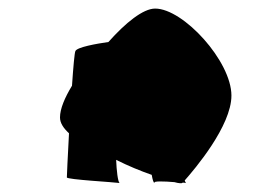

<svg xmlns="http://www.w3.org/2000/svg" viewBox="-20 -735 650 448"><path d="M120 -461C120 -448 128 -436 141 -424C138 -370 136 -324 136 -321C136 -316 246 -310 259 -308C255 -311 252 -337 251 -362C279 -348 308 -336 334 -327C336 -316 338 -308 341 -308C335 -313 364 -312 387 -310C397 -307 405 -307 405 -308C405 -308 406 -308 406 -309C410 -309 412 -308 414 -308C413 -309 412 -311 411 -314C434 -340 520 -441 520 -512C520 -592 408 -715 342 -715C314 -715 273 -682 233 -637C205 -633 160 -625 156 -616C154 -613 151 -579 148 -535C131 -507 120 -481 120 -461Z"/></svg>

Font: Ampere
Style: Cnd
Weight: 400
Version: Version 1